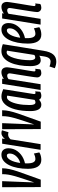

<svg xmlns="http://www.w3.org/2000/svg" viewBox="921 -1510 809 2691"><g transform="rotate(-90 1325.5 -164.5)"><path d="M153 2H49L47 -539H132L114 -89Q147 -187 169 -253.5Q191 -320 204 -367.5Q217 -415 223.5 -454.5Q230 -494 230 -539H313Q312 -486 300.5 -434.5Q289 -383 268.5 -321.5Q248 -260 219 -181.5Q190 -103 153 2Z M535 -18Q513 -3 484.5 3.5Q456 10 431 10Q368 10 336.5 -38.5Q305 -87 305 -178Q305 -255 318 -322Q331 -389 356 -440Q381 -491 418 -520Q455 -549 503 -549Q549 -549 571 -521.5Q593 -494 593 -451Q593 -381 552.5 -325.5Q512 -270 448 -241Q416 -226 382 -219Q381 -206 381 -192Q381 -130 396.5 -101.5Q412 -73 441 -73Q458 -73 477.5 -78Q497 -83 519 -94ZM490 -473Q456 -473 427.5 -422.5Q399 -372 387 -286Q412 -292 434 -304Q472 -326 495.5 -360Q519 -394 519 -434Q519 -455 511 -464Q503 -473 490 -473Z M730 -539 723 -500Q764 -549 806 -549Q816 -549 825.5 -547Q835 -545 845 -541L818 -450Q809 -453 800 -454Q791 -455 784 -455Q768 -455 752 -447.5Q736 -440 718 -421L651 0H571L657 -539Z M966 2H862L860 -539H945L927 -89Q960 -187 982 -253.5Q1004 -320 1017 -367.5Q1030 -415 1036.5 -454.5Q1043 -494 1043 -539H1126Q1125 -486 1113.5 -434.5Q1102 -383 1081.5 -321.5Q1061 -260 1032 -181.5Q1003 -103 966 2Z M1327 10Q1289 10 1273 -22Q1258 -7 1241 1.5Q1224 10 1202 10Q1159 10 1136.5 -29.5Q1114 -69 1114 -142Q1114 -267 1139 -358.5Q1164 -450 1210 -499.5Q1256 -549 1318 -549Q1347 -549 1373 -541.5Q1399 -534 1421 -524Q1402 -403 1389.5 -324Q1377 -245 1369.5 -199Q1362 -153 1358.5 -130.5Q1355 -108 1354 -100.5Q1353 -93 1353 -91Q1353 -71 1370 -71Q1379 -71 1391 -76L1385 -6Q1361 10 1327 10ZM1271 -84 1331 -467Q1322 -472 1309 -472Q1279 -472 1254 -431.5Q1229 -391 1214 -319Q1199 -247 1199 -154Q1199 -72 1235 -72Q1255 -72 1271 -84Z M1496 -539H1569L1565 -515Q1588 -532 1612 -540.5Q1636 -549 1658 -549Q1694 -549 1711 -527.5Q1728 -506 1728 -470Q1728 -463 1724 -434.5Q1720 -406 1713.5 -364.5Q1707 -323 1699.5 -277.5Q1692 -232 1685 -191.5Q1678 -151 1674 -123Q1670 -95 1670 -90Q1670 -72 1689 -72Q1692 -72 1696.5 -72.5Q1701 -73 1707 -76L1699 -5Q1688 3 1674 6.5Q1660 10 1647 10Q1619 10 1602.5 -7Q1586 -24 1586 -49Q1586 -60 1590 -90Q1594 -120 1600.5 -161.5Q1607 -203 1614 -247.5Q1621 -292 1627.5 -331.5Q1634 -371 1638.5 -398.5Q1643 -426 1643 -432Q1643 -447 1636 -457.5Q1629 -468 1610 -468Q1586 -468 1562 -450L1491 0H1410Z M1715 199 1739 125Q1755 132 1775 136Q1795 140 1808 140Q1837 140 1855.5 117.5Q1874 95 1882 38L1890 -19Q1874 -7 1857 -2.5Q1840 2 1826 2Q1784 2 1764 -37.5Q1744 -77 1744 -142Q1744 -225 1756.5 -298Q1769 -371 1795 -427.5Q1821 -484 1861 -516.5Q1901 -549 1955 -549Q1982 -549 2008 -543Q2034 -537 2052 -529L1960 38Q1945 134 1907.5 177Q1870 220 1807 220Q1788 220 1763.5 215Q1739 210 1715 199ZM1961 -470Q1947 -476 1938 -476Q1912 -476 1892 -447.5Q1872 -419 1857.5 -371Q1843 -323 1835 -264.5Q1827 -206 1827 -146Q1827 -113 1837 -94Q1847 -75 1865 -75Q1886 -75 1901 -88Z M2290 -18Q2268 -3 2239.5 3.5Q2211 10 2186 10Q2123 10 2091.5 -38.5Q2060 -87 2060 -178Q2060 -255 2073 -322Q2086 -389 2111 -440Q2136 -491 2173 -520Q2210 -549 2258 -549Q2304 -549 2326 -521.5Q2348 -494 2348 -451Q2348 -381 2307.5 -325.5Q2267 -270 2203 -241Q2171 -226 2137 -219Q2136 -206 2136 -192Q2136 -130 2151.5 -101.5Q2167 -73 2196 -73Q2213 -73 2232.5 -78Q2252 -83 2274 -94ZM2245 -473Q2211 -473 2182.5 -422.5Q2154 -372 2142 -286Q2167 -292 2189 -304Q2227 -326 2250.5 -360Q2274 -394 2274 -434Q2274 -455 2266 -464Q2258 -473 2245 -473Z M2412 -539H2485L2481 -515Q2504 -532 2528 -540.5Q2552 -549 2574 -549Q2610 -549 2627 -527.5Q2644 -506 2644 -470Q2644 -463 2640 -434.5Q2636 -406 2629.5 -364.5Q2623 -323 2615.5 -277.5Q2608 -232 2601 -191.5Q2594 -151 2590 -123Q2586 -95 2586 -90Q2586 -72 2605 -72Q2608 -72 2612.5 -72.5Q2617 -73 2623 -76L2615 -5Q2604 3 2590 6.5Q2576 10 2563 10Q2535 10 2518.5 -7Q2502 -24 2502 -49Q2502 -60 2506 -90Q2510 -120 2516.5 -161.5Q2523 -203 2530 -247.5Q2537 -292 2543.5 -331.5Q2550 -371 2554.5 -398.5Q2559 -426 2559 -432Q2559 -447 2552 -457.5Q2545 -468 2526 -468Q2502 -468 2478 -450L2407 0H2326Z"/></g></svg>

Font: Georama Extra Condensed Medium
Style: Italic
Weight: 500
Width: 2
Italic angle: -9°
Designer: Jean-Baptiste Levee
Foundry: Production Type
Version: Version 1.000